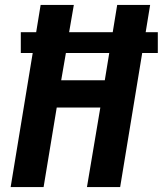

<svg xmlns="http://www.w3.org/2000/svg" viewBox="-20 -755 657 775"><path d="M23 0 112 -541H64V-625H126L144 -735H278L259 -625H435L453 -735H586L568 -625H617V-541H554L465 0H331L385 -321H209L156 0ZM227 -431H403L421 -541H246Z"/></svg>

Font: Iosevka SS04 XBd Ex Obl
Style: Regular
Weight: 800
Width: 7
Italic angle: -9°
Monospace: yes
Designer: Belleve Invis
Foundry: Belleve Invis
Version: Version 19.0.0; ttfautohint (v1.8.4)